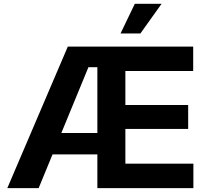

<svg xmlns="http://www.w3.org/2000/svg" viewBox="-20 -967 1061 987"><path d="M17.6 0 328.6 -727.5H973.1V-602.1H624.5V-427.2H947.3V-304.2H624.5V-125.5H974.1V0H480.5V-621.6H434.6L178.7 0ZM188 -173.3V-283.2H549.8V-173.3ZM599.6 -794.9 672.9 -947.3H810.5L701.7 -794.9Z"/></svg>

Font: Inter 20pt
Style: Bold
Weight: 700
Version: Version 4.001;git-66647c0bb